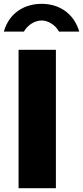

<svg xmlns="http://www.w3.org/2000/svg" viewBox="-28 -983 434 1003"><path d="M386 -818C357 -916 278 -963 190 -963C103 -963 21 -919 -8 -818H97C116 -852 153 -876 190 -876C222 -876 262 -853 280 -818ZM69 -723V0H264V-723Z"/></svg>

Font: United Sans Black
Style: Regular
Weight: 900
Designer: Pablo Impallari, Rodrigo Fuenzalida (Modified by Dan O. Williams)
Version: Version 1.000;PS 001.000;hotconv 1.0.88;makeotf.lib2.5.64775